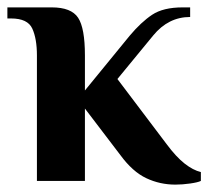

<svg xmlns="http://www.w3.org/2000/svg" viewBox="-21 -490 565 520"><path d="M454 10Q412 10 375 -7.5Q338 -25 305 -70L209 -196V0H79V-340Q79 -385 66.5 -412.5Q54 -440 9 -440H-1V-470H119Q172 -470 190.5 -442Q209 -414 209 -340V-245L330 -393Q361 -430 391 -450Q421 -470 474 -470H494V-444Q435 -444 394 -394L297 -276L430 -100Q456 -65 479 -47Q502 -29 523 -24V0Q515 4 494 7Q473 10 454 10Z"/></svg>

Font: El Messiri
Style: Bold
Weight: 700
Designer: Mohamed Gaber
Foundry: Kief Type Foundry
Version: Version 2.020; ttfautohint (v1.8.3)